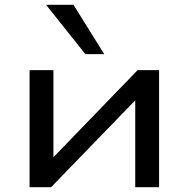

<svg xmlns="http://www.w3.org/2000/svg" viewBox="-20 -785 791 805"><path d="M104 0V-491H204V-104H183L557 -491H647V0H547V-387H569L194 0ZM338 -558 173 -765H288L417 -558Z"/></svg>

Font: Nunito Sans 10pt Expanded Medium
Style: Regular
Weight: 500
Width: 7
Designer: Vernon Adams
Foundry: Vernon Adams
Version: Version 3.101;gftools[0.9.27]